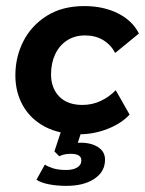

<svg xmlns="http://www.w3.org/2000/svg" viewBox="-20 -431 477 632"><path d="M241.5 11Q174.9 11 127.7 -14Q80.6 -39.1 55.6 -83.1Q30.6 -127.1 30.6 -183Q30.6 -243.7 57 -295.4Q83.4 -347 134.2 -379Q184.9 -411 257.8 -411Q319.8 -411 367.7 -387.3Q415.6 -363.5 437.3 -320.7L359.2 -256.7Q344.5 -284.2 319.2 -299.3Q293.9 -314.4 260.3 -314.4Q225.7 -314.4 200.3 -297.7Q174.9 -281 161.5 -252.1Q148 -223.2 148 -186.1Q148 -141.2 174.9 -113.4Q201.8 -85.6 251.2 -85.6Q284 -85.6 312.2 -99.1Q340.4 -112.6 360.9 -134.1L406.6 -53.7Q378.1 -23.5 333.1 -6.3Q288 11 241.5 11ZM198.2 180.8Q166.9 180.8 140.7 175.6Q114.6 170.5 100 160.5L127.7 110.8Q138.2 117.8 155.3 123.2Q172.4 128.5 198.2 128.5Q220.2 128.5 233.7 120.5Q247.3 112.4 247.6 99Q249.8 75.3 212.3 75.3Q204.6 75.3 195.2 76.7Q185.9 78 175.2 83.3L159.1 67.4L183.9 -7.8H251.2L229.9 58.5L198.5 48.2Q222.3 38.7 245 38.7Q282.6 38.7 305.8 55.3Q329 72 325.2 103.5Q321.7 138.3 287.6 159.5Q253.6 180.8 198.2 180.8Z"/></svg>

Font: Rokkitt SemiBold
Style: Italic
Weight: 600
Italic angle: -9°
Designer: Vernon Adams
Foundry: Vernon Adams
Version: Version 3.103